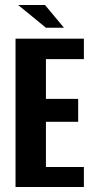

<svg xmlns="http://www.w3.org/2000/svg" viewBox="-20 -745 374 765"><path d="M41.9 0V-591H314.2V-509.3H163V-351H291.5V-259.7H163V-79.7H314.2V0ZM163.1 -634.4 52.4 -725H159.4L234.9 -634.4Z"/></svg>

Font: Alumni Sans Thin
Style: Regular
Weight: 100
Designer: Robert E. Leuschke
Foundry: Robert E. Leuschke
Version: Version 1.018